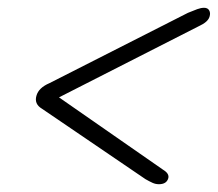

<svg xmlns="http://www.w3.org/2000/svg" viewBox="-20 -588 559 493"><path d="M412 -130Q407.5 -115 388 -115Q379.5 -115 371.8 -118.5Q364 -122 353.5 -128L87.5 -309Q67.5 -321 73.5 -342Q79 -362.5 107 -374.5L462.5 -555Q477 -561 486.5 -564.5Q496 -568 504 -568Q513.5 -568 517.2 -561.2Q521 -554.5 518 -545Q514 -531.5 491 -521L131.5 -338L399 -152Q415.5 -142 412 -130Z"/></svg>

Font: Fraunces 72pt S000
Style: Bold Italic
Weight: 700
Italic angle: -16°
Version: Version 1.000; ttfautohint (v1.8.3)